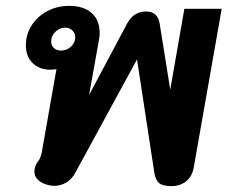

<svg xmlns="http://www.w3.org/2000/svg" viewBox="-20 -623 774 653"><path d="M505 -35 446 -421 238 -39Q226 -15 206.5 -3Q187 9 165 9Q150 9 133 3Q97 -11 97 -40Q97 -59 112 -78Q119 -87 123 -110L172 -388Q160 -386 151 -386Q114 -386 91 -408.5Q68 -431 68 -469Q68 -506 87.5 -536.5Q107 -567 140.5 -585Q174 -603 215 -603Q265 -603 292 -578.5Q319 -554 319 -511Q319 -498 316 -484L283 -300L413 -544Q435 -584 477 -584Q516 -584 523 -543L559 -318L607 -593H734L639 -54Q634 -24 613.5 -7Q593 10 563 10Q533 10 521 -0.5Q509 -11 505 -35ZM236 -497Q236 -510 226 -519.5Q216 -529 202 -529Q183 -529 168.5 -515Q154 -501 154 -482Q154 -468 163.5 -459.5Q173 -451 188 -451Q207 -451 221.5 -464.5Q236 -478 236 -497Z"/></svg>

Font: Niramit
Style: Bold Italic
Weight: 700
Italic angle: -10°
Designer: Katatrad Aksorn Co.,Ltd.
Foundry: Cadson Demak Co.,Ltd.
Version: Version 1.001; ttfautohint (v1.6)